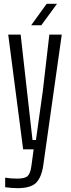

<svg xmlns="http://www.w3.org/2000/svg" viewBox="-20 -781 371 1004"><path d="M101 0 23 -600H88L121 -306L150 -49H168L204 -306L238 -600H303L206 85Q197 146 169 174.5Q141 203 71 203Q58 203 39.5 201.5Q21 200 7 198V148Q34 153 70 153Q111 153 125 139Q139 125 144 88L156 0ZM143 -649 224 -761H278L196 -649Z"/></svg>

Font: Big Shoulders Text Light
Style: Regular
Weight: 300
Designer: Patric King
Foundry: XO Type Co
Version: Version 1.000; ttfautohint (v1.8.2)